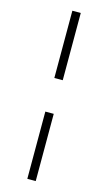

<svg xmlns="http://www.w3.org/2000/svg" viewBox="-136 -796 559 993"><g transform="rotate(15 143.5 -300.0)"><path d="M121 -750H166V-390H121ZM121 -210H166V150H121Z"/></g></svg>

Font: Oakes Grotesk Light
Style: Regular
Weight: 300
Designer: Samuel Oakes
Foundry: Samuel Oakes
Version: Version 1.000;PS 001.000;hotconv 1.0.88;makeotf.lib2.5.64775